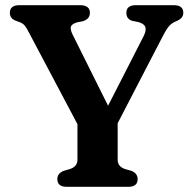

<svg xmlns="http://www.w3.org/2000/svg" viewBox="-20 -720 742 740"><path d="M510.5 -29.5Q510.5 0 474.5 0H237.5Q201 0 201 -29.5Q201 -52 225.5 -61.5L249.5 -68.5Q278.5 -78 278.5 -104.5V-241.5L90.5 -596.5Q81.5 -614 75 -621.8Q68.5 -629.5 56 -634.5L41 -640Q18 -648.5 18 -670.5Q18 -700 54.5 -700H288.5Q326.5 -700 326.5 -670.5Q326.5 -646.5 298.5 -638L277.5 -634Q256.5 -627.5 253.2 -617.2Q250 -607 260 -586.5L396.5 -312.5L533.5 -580.5Q544 -601.5 540.5 -614.5Q537 -627.5 515 -634.5L488.5 -640Q467 -647.5 467 -670.5Q467 -700 503.5 -700H650Q686.5 -700 686.5 -670.5Q686.5 -650.5 664 -640.5L656.5 -637Q643 -631.5 632.8 -620.8Q622.5 -610 604 -574L433.5 -245V-104.5Q433.5 -78 462 -68.5L486.5 -61.5Q510.5 -52 510.5 -29.5Z"/></svg>

Font: Fraunces 9pt S050 SemiBold
Style: Regular
Weight: 600
Version: Version 1.000; ttfautohint (v1.8.3)